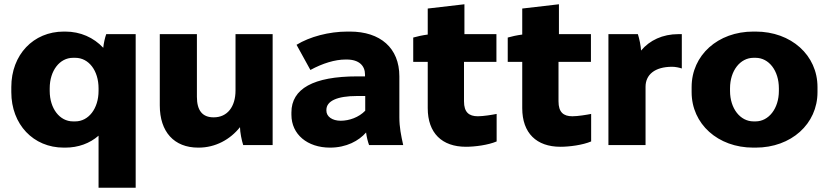

<svg xmlns="http://www.w3.org/2000/svg" viewBox="-20 -680 3884 900"><path d="M442 200H616V-520H478C472 -504 466 -477 464 -456C419 -504 357 -532 286 -532H279C136 -532 33 -423 33 -272V-248C33 -97 136 12 279 12H286C347 12 401 -8 442 -44ZM322 -111C260 -111 213 -171 213 -254V-266C213 -349 260 -409 322 -409H333C396 -409 442 -349 442 -266V-254C442 -171 395 -111 333 -111Z M909 12H911C990 12 1059 -26 1105 -84C1105 -61 1113 -21 1120 0H1258V-520H1084V-256C1084 -180 1046 -130 982 -130H981C929 -130 903 -162 903 -226V-520H729V-186C729 -62 796 12 909 12Z M1527 12C1604 12 1662 -20 1696 -59C1699 -36 1704 -17 1710 0H1870C1860 -45 1852 -84 1852 -130V-322C1852 -455 1763 -532 1620 -532H1609C1522 -532 1432 -508 1370 -470L1435 -352C1492 -383 1550 -401 1600 -401H1605C1664 -401 1691 -371 1691 -331V-322H1655C1449 -322 1346 -264 1346 -153V-142C1346 -50 1421 12 1527 12ZM1577 -114C1537 -114 1510 -134 1510 -161V-165C1510 -206 1559 -230 1654 -230H1692V-161C1662 -130 1617 -114 1577 -114Z M2164 8C2206 8 2268 0 2308 -17V-146C2288 -142 2246 -135 2220 -135C2178 -135 2155 -154 2155 -205V-390H2307V-520H2157V-660L1985 -640V-518C1961 -515 1934 -509 1917 -504V-390H1985V-173C1985 -56 2052 8 2164 8Z M2607 8C2649 8 2711 0 2751 -17V-146C2731 -142 2689 -135 2663 -135C2621 -135 2598 -154 2598 -205V-390H2750V-520H2600V-660L2428 -640V-518C2404 -515 2377 -509 2360 -504V-390H2428V-173C2428 -56 2495 8 2607 8Z M2832 0H3006V-273C3006 -329 3048 -367 3131 -367C3146 -367 3164 -363 3176 -359V-520H3160C3086 -520 3025 -491 2985 -443C2984 -464 2977 -499 2970 -520H2832Z M3511 12H3522C3689 12 3812 -99 3812 -248V-272C3812 -421 3689 -532 3522 -532H3511C3345 -532 3222 -421 3222 -272V-248C3222 -99 3345 12 3511 12ZM3512 -111C3450 -111 3402 -171 3402 -254V-266C3402 -349 3450 -409 3512 -409H3522C3584 -409 3631 -349 3631 -266V-254C3631 -171 3583 -111 3522 -111Z"/></svg>

Font: Fixel Display ExtraBold
Style: Regular
Weight: 800
Designer: AlfaBravo + MacPaw
Foundry: Kyrylo Tkachov, Marchela Mozhyna, Serhii Makarenko, Maria Weinstein, Zakhar Kryvoshyya
Version: Version 1.211